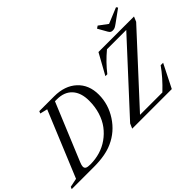

<svg xmlns="http://www.w3.org/2000/svg" viewBox="-196 -1427 1894 1894"><g transform="rotate(-45 751.5 -480.0)"><path d="M-67.9 0 -58.1 -22.9 34.2 -42 317.9 -728 240.2 -747.1 250 -770H456.1Q605 -770 692.9 -688.7Q780.8 -607.4 780.8 -470.2Q780.8 -335.4 705.1 -219Q629.4 -102.5 504.9 -46.9Q401.9 0 242.2 0ZM235.8 -42Q305.7 -42 370.4 -61.3Q435.1 -80.6 489.7 -119.4Q544.4 -158.2 585 -211.9Q625.5 -265.6 648.2 -338.4Q670.9 -411.1 670.9 -495.1Q670.9 -606.9 614.5 -668.5Q558.1 -730 455.1 -730H428.2L179.2 -128.9Q166 -97.2 166 -80.1Q166 -59.1 181.9 -50.5Q197.8 -42 235.8 -42ZM1328.1 0H775.9L797.9 -50.8L1422.9 -730H1153.8Q1054.7 -647 981.9 -553.2H955.1L1075.2 -770H1570.8L1548.8 -717.8L926.8 -42H1238.8Q1346.7 -144 1417 -244.1H1451.2ZM1326.2 -819.8Q1309.6 -819.8 1300.3 -825.9Q1291 -832 1282.2 -847.2L1228 -942.9L1253.9 -960L1345.2 -892.1L1509.8 -960L1522 -942.9L1390.1 -847.2Q1369.1 -832 1356.2 -825.9Q1343.3 -819.8 1326.2 -819.8Z"/></g></svg>

Font: Libre Caslon Text
Style: Italic
Weight: 400
Italic angle: -25°
Designer: Pablo Impallari, Rodrigo Fuenzalida
Foundry: Pablo Impallari, Rodrigo Fuenzalida
Version: Version 1.002